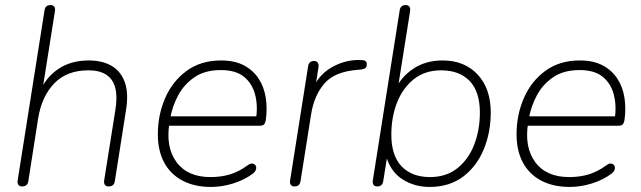

<svg xmlns="http://www.w3.org/2000/svg" viewBox="-20 -731 2534 759"><path d="M67 6Q57 6 52.5 -0.5Q48 -7 50 -19L156 -690Q159 -711 180 -711Q190 -711 194.5 -704.5Q199 -698 197 -686L146 -364H135Q160 -424 210 -458Q260 -492 331 -492Q385 -492 421.5 -470.5Q458 -449 473.5 -405.5Q489 -362 478 -295L434 -15Q431 6 409 6Q399 6 394.5 -0.5Q390 -7 392 -19L436 -296Q449 -376 422 -414.5Q395 -453 330 -453Q244 -453 194.5 -401.5Q145 -350 131 -264L92 -15Q89 6 67 6Z M814 8Q749 8 701.5 -17Q654 -42 629 -88.5Q604 -135 604 -200Q604 -277 633 -343.5Q662 -410 718 -451Q774 -492 854 -492Q908 -492 944.5 -472.5Q981 -453 1002.5 -420Q1024 -387 1030.5 -345Q1037 -303 1031 -259Q1029 -245 1024 -239.5Q1019 -234 1006 -234H633L639 -271H1011L992 -259Q1000 -313 988.5 -357Q977 -401 944.5 -427.5Q912 -454 853 -454Q790 -454 748.5 -425.5Q707 -397 684 -353.5Q661 -310 653 -264L650 -246Q634 -150 677.5 -90.5Q721 -31 812 -31Q854 -31 889 -41.5Q924 -52 958 -77Q967 -84 974 -84.5Q981 -85 986 -81.5Q991 -78 992.5 -72Q994 -66 991 -58.5Q988 -51 980 -45Q947 -20 902.5 -6Q858 8 814 8Z M1144 6Q1134 6 1129.5 -0.5Q1125 -7 1127 -19L1198 -469Q1201 -490 1222 -490Q1231 -490 1236 -483.5Q1241 -477 1239 -465L1224 -370H1213Q1234 -430 1286.5 -462Q1339 -494 1400 -494Q1417 -494 1423.5 -490.5Q1430 -487 1430 -477Q1430 -467 1425 -462.5Q1420 -458 1406 -456L1394 -455Q1303 -448 1262.5 -401Q1222 -354 1210 -280L1168 -15Q1165 6 1144 6Z M1678 8Q1617 8 1569 -23.5Q1521 -55 1504 -122H1512L1495 -15Q1492 6 1471 6Q1461 6 1456.5 -0.5Q1452 -7 1454 -19L1560 -690Q1563 -711 1584 -711Q1594 -711 1598.5 -704.5Q1603 -698 1601 -686L1551 -371H1539Q1565 -427 1614 -459.5Q1663 -492 1730 -492Q1816 -492 1868 -436.5Q1920 -381 1920 -286Q1920 -208 1892.5 -141Q1865 -74 1811 -33Q1757 8 1678 8ZM1680 -31Q1744 -31 1788 -66Q1832 -101 1854.5 -159Q1877 -217 1877 -286Q1877 -369 1836.5 -411Q1796 -453 1724 -453Q1660 -453 1616 -418Q1572 -383 1549.5 -325.5Q1527 -268 1527 -198Q1527 -116 1567.5 -73.5Q1608 -31 1680 -31Z M2232 8Q2167 8 2119.5 -17Q2072 -42 2047 -88.5Q2022 -135 2022 -200Q2022 -277 2051 -343.5Q2080 -410 2136 -451Q2192 -492 2272 -492Q2326 -492 2362.5 -472.5Q2399 -453 2420.5 -420Q2442 -387 2448.5 -345Q2455 -303 2449 -259Q2447 -245 2442 -239.5Q2437 -234 2424 -234H2051L2057 -271H2429L2410 -259Q2418 -313 2406.5 -357Q2395 -401 2362.5 -427.5Q2330 -454 2271 -454Q2208 -454 2166.5 -425.5Q2125 -397 2102 -353.5Q2079 -310 2071 -264L2068 -246Q2052 -150 2095.5 -90.5Q2139 -31 2230 -31Q2272 -31 2307 -41.5Q2342 -52 2376 -77Q2385 -84 2392 -84.5Q2399 -85 2404 -81.5Q2409 -78 2410.5 -72Q2412 -66 2409 -58.5Q2406 -51 2398 -45Q2365 -20 2320.5 -6Q2276 8 2232 8Z"/></svg>

Font: Nunito Variable Extra Light
Style: Italic
Weight: 200
Italic angle: -9°
Designer: Vernon Adams
Foundry: Vernon Adams
Version: Version 3.602